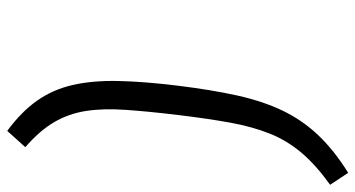

<svg xmlns="http://www.w3.org/2000/svg" viewBox="-246 -561 983 531"><g transform="rotate(90 245.5 -295.5)"><path d="M342 176Q289 137 258.2 93.2Q227.5 49.5 215 -5.2Q202.5 -60 204 -131.2Q205.5 -202.5 217 -296Q228.5 -389.5 244.2 -460.5Q260 -531.5 286.2 -586Q312.5 -640.5 354 -684.2Q395.5 -728 458 -767L491 -717Q436 -677.5 402.2 -637.5Q368.5 -597.5 349.5 -550Q330.5 -502.5 319.2 -440.8Q308 -379 298 -296Q288 -213 283.8 -151Q279.5 -89 287 -41.2Q294.5 6.5 318 46.5Q341.5 86.5 387 126Z"/></g></svg>

Font: Expletus Sans
Style: Italic
Weight: 400
Italic angle: -7°
Designer: Jasper de Waard
Foundry: Designtown
Version: Version 7.500